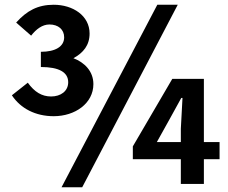

<svg xmlns="http://www.w3.org/2000/svg" viewBox="-20 -774 961 808"><path d="M111 -624C132 -651 158 -671 188 -671C225 -671 250 -650 250 -617C250 -578 213 -556 152 -556V-492C228 -492 267 -470 267 -428C267 -390 235 -368 195 -368C156 -368 125 -387 97 -426L30 -373C67 -317 130 -285 206 -285C296 -285 373 -339 373 -420C373 -474 336 -511 289 -529C331 -552 357 -584 357 -633C357 -708 287 -754 206 -754C139 -754 93 -729 48 -679ZM642 -754 239 14H326L728 -754ZM640 -176 694 -273 743 -362H748L741 -232V-176ZM904 -176H838V-442H705L539 -158V-104H741V0H838V-104H904Z"/></svg>

Font: Source Han Sans SC Bold
Style: Regular
Weight: 700
Designer: Ryoko NISHIZUKA (kana & ideographs); Paul D. Hunt (Latin, Greek & Cyrillic); Wenlong ZHANG (bopomofo); Sandoll Communica
Foundry: Adobe Systems Incorporated
Version: Version 1.001;PS 1.001;hotconv 1.0.78;makeotf.lib2.5.61930